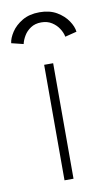

<svg xmlns="http://www.w3.org/2000/svg" viewBox="-115 -633 378 672"><g transform="rotate(-10 74.0 -297.0)"><path d="M59 0V-410.5H91V0ZM1 -494.5 -41.5 -505Q-39.5 -522.5 -25.8 -543.5Q-12 -564.5 13.2 -579.5Q38.5 -594.5 74.5 -594.5Q110.5 -594.5 135.5 -579.8Q160.5 -565 174.5 -544.2Q188.5 -523.5 190.5 -505L149 -494.5Q146.5 -508.5 137.2 -523.2Q128 -538 112.2 -548.2Q96.5 -558.5 74.5 -558.5Q52.5 -558.5 37 -548.2Q21.5 -538 12.8 -523.2Q4 -508.5 1 -494.5Z"/></g></svg>

Font: League Spartan Thin
Style: Regular
Weight: 100
Foundry: The League of Moveable Type
Version: Version 2.002